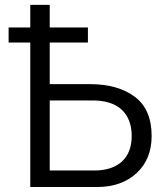

<svg xmlns="http://www.w3.org/2000/svg" viewBox="-20 -751 672 771"><path d="M179.7 -66.4Q224.6 -66.4 359.4 -66.4Q428.7 -66.4 468.8 -101.6Q508.8 -137.7 508.8 -205.1Q508.8 -272.5 468.8 -310.5Q428.7 -347.7 350.6 -347.7Q293.9 -347.7 179.7 -347.7Q179.7 -277.3 179.7 -66.4ZM14.6 -580.1Q14.6 -594.7 14.6 -640.6Q36.1 -640.6 101.6 -640.6Q101.6 -663.1 101.6 -731.4Q121.1 -731.4 179.7 -731.4Q179.7 -709 179.7 -640.6Q217.8 -640.6 333 -640.6Q333 -625 333 -580.1Q294.9 -580.1 179.7 -580.1Q179.7 -538.1 179.7 -413.1Q220.7 -413.1 342.8 -413.1Q453.1 -413.1 521.5 -362.3Q588.9 -311.5 588.9 -205.1Q588.9 -112.3 529.3 -56.6Q468.8 0 369.1 0Q280.3 0 101.6 0Q101.6 -144.5 101.6 -580.1Q80.1 -580.1 14.6 -580.1Z"/></svg>

Font: Gothic A1
Style: Regular
Weight: 400
Designer: HanYang I&C Co.,Ltd.
Version: Version 2.50